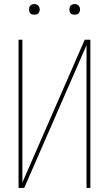

<svg xmlns="http://www.w3.org/2000/svg" viewBox="-20 -932 540 952"><path d="M72 0V-735H91V-27L400 -735H428V0H409V-708L100 0ZM350 -859Q345 -859 339.5 -860.5Q334 -862 330.5 -865.5Q327 -869 325.5 -874.5Q324 -880 324 -885Q324 -890 325.5 -895.5Q327 -901 330.5 -904.5Q334 -908 339.5 -910Q345 -912 350 -912Q355 -912 360.5 -910Q366 -908 369.5 -904.5Q373 -901 375 -895.5Q377 -890 377 -885Q377 -880 375 -874.5Q373 -869 369.5 -865.5Q366 -862 360.5 -860.5Q355 -859 350 -859ZM150 -859Q145 -859 139.5 -860.5Q134 -862 130.5 -865.5Q127 -869 125.5 -874.5Q124 -880 124 -885Q124 -890 125.5 -895.5Q127 -901 130.5 -904.5Q134 -908 139.5 -910Q145 -912 150 -912Q155 -912 160.5 -910Q166 -908 169.5 -904.5Q173 -901 175 -895.5Q177 -890 177 -885Q177 -880 175 -874.5Q173 -869 169.5 -865.5Q166 -862 160.5 -860.5Q155 -859 150 -859Z"/></svg>

Font: Iosevka Term Curly Thin
Style: Regular
Weight: 100
Designer: Belleve Invis
Foundry: Belleve Invis
Version: Version 32.3.0